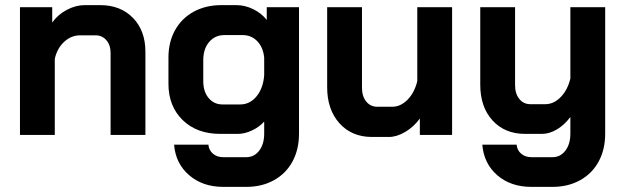

<svg xmlns="http://www.w3.org/2000/svg" viewBox="-20 -527 2442 750"><path d="M58 -499H184V-439Q206 -470 241 -488.5Q276 -507 311 -507H371Q451 -507 499.5 -457Q548 -407 548 -325V0H412V-320Q412 -351 395.5 -370Q379 -389 353 -389H293Q258 -389 230.5 -363.5Q203 -338 194 -297V0H58Z M660 38H794Q796 60 812 73.5Q828 87 852 87H942Q973 87 992.5 61.5Q1012 36 1012 -5V-52Q992 -30 963.5 -17Q935 -4 909 -4H840Q749 -4 693.5 -58Q638 -112 638 -200V-302Q638 -363 664 -409.5Q690 -456 737 -481.5Q784 -507 845 -507H903Q937 -507 969.5 -491Q1002 -475 1022 -449V-499H1148V-5Q1148 57 1122.5 104Q1097 151 1050 177Q1003 203 942 203H852Q772 203 719 157.5Q666 112 660 38ZM918 -119Q956 -119 982 -150.5Q1008 -182 1012 -233V-302Q1008 -342 985 -366Q962 -390 927 -390H857Q820 -390 797 -363Q774 -336 774 -292V-210Q774 -169 795 -144Q816 -119 849 -119Z M1258 -186V-499H1394V-184Q1394 -151 1410.5 -130.5Q1427 -110 1454 -110H1512Q1545 -110 1572 -137.5Q1599 -165 1610 -210V-499H1746V0H1620V-64Q1597 -32 1563.5 -12Q1530 8 1499 8H1433Q1354 8 1306 -45.5Q1258 -99 1258 -186Z M1864 38H1998Q2000 60 2016 73.5Q2032 87 2056 87H2138Q2169 87 2188.5 61.5Q2208 36 2208 -5V-70Q2185 -39 2155.5 -21.5Q2126 -4 2097 -4H2031Q1952 -4 1904 -56.5Q1856 -109 1856 -196V-499H1992V-194Q1992 -161 2008.5 -140.5Q2025 -120 2052 -120H2110Q2143 -120 2170 -147.5Q2197 -175 2208 -220V-499H2344V-5Q2344 57 2318.5 104Q2293 151 2246 177Q2199 203 2138 203H2056Q1975 203 1922.5 157.5Q1870 112 1864 38Z"/></svg>

Font: Stavian Bold
Style: Bold
Weight: 700
Version: Version 1.000; ttfautohint (v1.6)